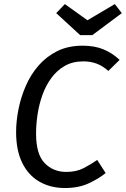

<svg xmlns="http://www.w3.org/2000/svg" viewBox="-20 -930 630 962"><path d="M394 -701.1Q454.1 -701.1 498.7 -682.6Q543.3 -664.1 579.3 -630L522.8 -574.5Q493.9 -600.4 463.4 -611.5Q433 -622.5 398 -622.5Q344.1 -622.5 304.8 -600Q265.4 -577.5 237.5 -539.6Q209.6 -501.6 192.6 -454.2Q175.7 -406.8 168.2 -356.9Q160.7 -307 160.7 -260.1Q160.7 -157.4 203.6 -113Q246.4 -68.6 312.2 -68.6Q362.1 -68.6 399.1 -87.6Q436 -106.6 467 -128.6L509.3 -63.1Q475.3 -35 424.7 -11.5Q374.1 12.1 306 12.1Q232.9 12.1 177.3 -19.9Q121.7 -51.9 91.2 -114.5Q60.7 -177 60.7 -268Q60.7 -323 72.7 -383.1Q84.7 -443.1 109.2 -499.6Q133.7 -556.1 173.2 -601.6Q212.8 -647.1 267.3 -674.1Q321.9 -701.1 394 -701.1ZM418.1 -828.5 555.2 -909.5 590.4 -864.2 442.3 -753.9H381.7L261.7 -864.2L305 -909.5Z"/></svg>

Font: Fira Sans Variable
Style: Italic
Weight: 397
Italic angle: -8°
Designer: Carrois Corporate & Edenspiekermann AG
Foundry: Carrois Corporate GbR & Edenspiekermann AG
Version: Version 4.202